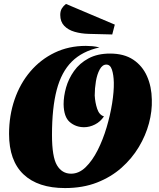

<svg xmlns="http://www.w3.org/2000/svg" viewBox="-20 -933 807 975"><path d="M310 22Q173 22 99.5 -47.5Q26 -117 26 -253Q26 -346 54 -427.5Q82 -509 134 -570Q186 -631 257.5 -665.5Q329 -700 416 -700Q432 -700 449 -698.5Q466 -697 485 -692Q398 -673 345 -620.5Q292 -568 268 -476.5Q244 -385 244 -248Q244 -136 269.5 -93.5Q295 -51 341 -51Q381 -51 415 -84Q449 -117 476 -170.5Q503 -224 521.5 -286.5Q540 -349 549.5 -409Q559 -469 558 -514Q557 -553 548.5 -579Q540 -605 520 -605Q500 -605 486.5 -580.5Q473 -556 467 -520Q461 -484 461 -448Q463 -412 473.5 -380.5Q484 -349 508 -342Q490 -315 462.5 -301Q435 -287 407 -287Q365 -287 334.5 -313Q304 -339 303 -404Q303 -444 315.5 -488.5Q328 -533 356 -572.5Q384 -612 429.5 -636.5Q475 -661 539 -661Q610 -661 656.5 -630Q703 -599 726.5 -546Q750 -493 751 -427Q753 -369 736.5 -307Q720 -245 685 -186.5Q650 -128 597 -81Q544 -34 472.5 -6Q401 22 310 22ZM550 -758 430 -761Q392 -762 359 -771.5Q326 -781 306 -802Q286 -823 286 -857Q286 -877 294 -890Q302 -903 315 -913L563 -808Z"/></svg>

Font: Sansita Swashed Black
Style: Regular
Weight: 900
Designer: Pablo Cosgaya
Foundry: Omnibus-Type
Version: Version 1.003; ttfautohint (v1.8.3)